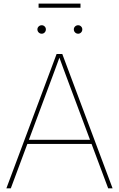

<svg xmlns="http://www.w3.org/2000/svg" viewBox="-20 -1020 644 1040"><path d="M14.6 0 286.6 -727.5H317.4L589.8 0H565.9L355 -563.5Q340.3 -602.5 325.9 -641.6Q311.5 -680.7 297.4 -719.7H306.2Q292 -680.7 277.6 -641.6Q263.2 -602.5 248.5 -563.5L38.6 0ZM122.6 -240.2V-262.7H482.4V-240.2ZM403.3 -837.4Q393.6 -837.4 386.7 -844.2Q379.9 -851.1 379.9 -860.8Q379.9 -870.1 386.7 -876.7Q393.6 -883.3 403.3 -883.3Q412.6 -883.3 419.2 -876.7Q425.8 -870.1 425.8 -860.8Q425.8 -851.1 419.2 -844.2Q412.6 -837.4 403.3 -837.4ZM206.1 -837.4Q196.3 -837.4 189.5 -844.2Q182.6 -851.1 182.6 -860.8Q182.6 -870.1 189.5 -876.7Q196.3 -883.3 206.1 -883.3Q215.3 -883.3 221.9 -876.7Q228.5 -870.1 228.5 -860.8Q228.5 -851.1 221.9 -844.2Q215.3 -837.4 206.1 -837.4ZM416 -1000.5V-978H189V-1000.5Z"/></svg>

Font: Inter 28pt Thin
Style: Regular
Weight: 250
Designer: Rasmus Andersson
Foundry: rsms
Version: Version 4.001;git-66647c0bb